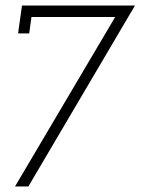

<svg xmlns="http://www.w3.org/2000/svg" viewBox="-20 -670 509 690"><path d="M465 -650 82 0H34L394 -609H93L85 -550H45L59 -650Z"/></svg>

Font: Josefin Slab
Style: Italic
Weight: 400
Italic angle: -12°
Designer: Santiago Orozco
Foundry: Typemade
Version: Version 2.000